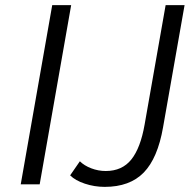

<svg xmlns="http://www.w3.org/2000/svg" viewBox="-20 -720 747 750"><path d="M184 -700H258L135 0H61ZM254 -35 292 -90Q309 -73 336.5 -62.5Q364 -52 393 -52Q457 -52 493 -97Q529 -142 545 -234L627 -700H701L617 -223Q596 -102 541.5 -46Q487 10 389 10Q349 10 311.5 -2.5Q274 -15 254 -35Z"/></svg>

Font: Sarabun Light
Style: Italic
Weight: 300
Italic angle: -10°
Designer: Suppakit Chalermlarp | Katatrad Co.,Ltd.
Foundry: Cadson Demak Co.,Ltd.
Version: Version 1.000; ttfautohint (v1.6)